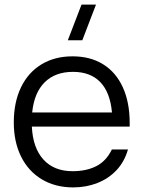

<svg xmlns="http://www.w3.org/2000/svg" viewBox="-20 -800 624 835"><path d="M334.5 -780H397.5L338 -625H275ZM118.5 -249.5Q123 -156.5 169 -106Q215 -55.5 295.5 -55.5Q356.5 -55.5 399.5 -77.8Q442.5 -100 466.5 -150H536.5Q521.5 -97 486.8 -60Q452 -23 403.2 -4Q354.5 15 298.5 15Q220.5 15 162 -20Q103.5 -55 71.8 -118.8Q40 -182.5 40 -267.5Q40 -355 71.2 -420Q102.5 -485 160.2 -520Q218 -555 295.5 -555Q373 -555 428.8 -520.2Q484.5 -485.5 514.2 -420.2Q544 -355 544 -265V-249.5ZM120 -311H467Q459 -398.5 416 -443Q373 -487.5 297.5 -487.5Q220 -487.5 174.2 -442Q128.5 -396.5 120 -311Z"/></svg>

Font: CCSD_manrope
Style: Regular
Weight: 400
Designer: Mikhail Sharanda
Foundry: Mikhail Sharanda
Version: Version 4.503